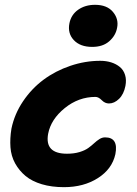

<svg xmlns="http://www.w3.org/2000/svg" viewBox="-20 -773 571 802"><path d="M365.2 -577.1Q314.9 -577.1 288.3 -605.5Q261.7 -633.8 270 -675.8Q277.3 -711.9 306.6 -732.4Q335.9 -752.9 377 -752.9Q427.2 -752.9 451.9 -723.1Q476.6 -693.4 469.2 -657.2Q463.4 -624.5 436.5 -600.8Q409.7 -577.1 365.2 -577.1ZM247.1 8.8Q195.8 8.8 154.8 -3.4Q113.8 -15.6 86.9 -37.8Q60.1 -60.1 43.2 -90.6Q26.4 -121.1 23.7 -157.7Q21 -194.3 27.8 -235.8Q40.5 -296.9 76.4 -350.1Q112.3 -403.3 162.1 -440.2Q211.9 -477.1 273.7 -498Q335.4 -519 398.9 -519Q423.3 -519 444.3 -512.5Q465.3 -505.9 480.7 -493.2Q496.1 -480.5 502.4 -460Q508.8 -439.5 503.9 -414.1Q497.1 -379.4 477.3 -360.1Q457.5 -340.8 435.1 -340.8Q418.5 -340.8 405 -354.5Q391.6 -368.2 378.9 -368.2Q308.1 -368.2 250.5 -321.5Q192.9 -274.9 181.2 -214.8Q165.5 -130.9 259.8 -130.9Q289.6 -130.9 312.5 -137.9Q335.4 -145 349.1 -155Q362.8 -165 373.5 -175Q384.3 -185.1 395.5 -192.1Q406.7 -199.2 418.9 -199.2Q475.6 -199.2 461.9 -128.9Q448.2 -66.9 388.9 -29.1Q329.6 8.8 247.1 8.8Z"/></svg>

Font: Shantell Sans Normal
Style: Bold Italic
Weight: 700
Italic angle: -11.31°
Designer: Stephen Nixon, Anya Danilova, Shantell Martin
Foundry: Arrow Type
Version: Version 1.006;[559af2be0]